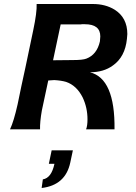

<svg xmlns="http://www.w3.org/2000/svg" viewBox="-20 -646 681 959"><path d="M238 105H344L331 166Q307 279 188 293L194 250Q237 243 252 172H224ZM614 -452Q605 -362 544 -319Q498 -285 429 -285Q555 -254 552 0H410Q417 -18 417 -50Q417 -108 393 -159Q363 -219 310 -237Q286 -244 251 -246Q246 -246 236 -245Q226 -244 221 -244Q215 -219 205 -169Q195 -119 189 -94Q179 -37 180 0H30Q49 -40 68 -125Q74 -156 87 -217Q100 -278 107 -309Q126 -400 146 -495Q165 -585 163 -626H444Q506 -626 552 -598Q616 -558 616 -476Q616 -470 614 -452ZM479 -439Q481 -457 481 -464Q481 -525 404 -525H389Q384 -524 382 -524H283L245 -345L343 -346Q393 -346 411 -353Q464 -373 479 -439Z"/></svg>

Font: GFS Neohellenic Rg
Style: Bold Italic
Weight: 700
Italic angle: -12°
Designer: Designed by Takis Katsoulidis and George D. Matthiopoulos.
Foundry: Designed by Takis Katsoulidis and George D. Matthiopoulos.
Version: Version 1.0